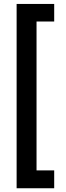

<svg xmlns="http://www.w3.org/2000/svg" viewBox="-20 -832 342 998"><path d="M66.4 146.5V-811.5H261.7V-720.2H169.9V53.7H261.7V146.5Z"/></svg>

Font: Reddit Sans Condensed
Style: Bold
Weight: 700
Designer: Stephen Hutchings
Foundry: Reddit
Version: Version 1.014